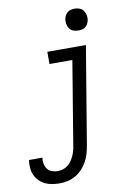

<svg xmlns="http://www.w3.org/2000/svg" viewBox="-151 -797 753 1083"><g transform="rotate(-10 225.5 -255.0)"><path d="M104 223Q81 223 59 219.5Q37 216 18.5 207Q0 198 -15 183Q-30 168 -38.5 148.5Q-47 129 -48.5 107Q-50 85 -47 63H30Q27 81 30.5 98Q34 115 43.5 128Q53 141 69 147Q85 153 103 153Q117 153 132 148.5Q147 144 159.5 134.5Q172 125 181 112Q190 99 196.5 85Q203 71 207 56.5Q211 42 213 28L292 -450H161V-520H382L289 39Q285 62 278.5 85Q272 108 260.5 129Q249 150 232 168.5Q215 187 194 199.5Q173 212 149.5 217.5Q126 223 104 223ZM354 -608Q339 -608 325.5 -613Q312 -618 304 -629.5Q296 -641 293.5 -655.5Q291 -670 293 -685Q295 -695 300.5 -705Q306 -715 314.5 -721.5Q323 -728 333.5 -730.5Q344 -733 355 -733Q370 -733 383.5 -727.5Q397 -722 405 -710.5Q413 -699 416 -684.5Q419 -670 416 -655Q414 -645 408.5 -635Q403 -625 394.5 -618.5Q386 -612 375.5 -610Q365 -608 354 -608Z"/></g></svg>

Font: Iosevka Algr
Style: Italic
Weight: 400
Italic angle: -9°
Monospace: yes
Designer: Belleve Invis
Foundry: Belleve Invis
Version: Version 26.0.2; ttfautohint (v1.8.3)